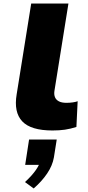

<svg xmlns="http://www.w3.org/2000/svg" viewBox="-20 -725 496 1083"><path d="M276 11Q154 11 105.5 -40.5Q57 -92 74 -193L156 -705H366L287 -212Q284 -192 290 -177Q296 -162 312 -153.5Q328 -145 355 -145Q373 -145 390.5 -147.5Q408 -150 418 -154L411 -9Q377 2 346 6.5Q315 11 276 11ZM170 338 121 302Q161 265 183 233Q205 201 208 178L234 205H122L144 62H300L284 163Q276 209 246 253.5Q216 298 170 338Z"/></svg>

Font: Nunito Sans 7pt Expanded Black
Style: Italic
Weight: 900
Width: 7
Italic angle: -9°
Designer: Vernon Adams
Foundry: Vernon Adams
Version: Version 3.101;gftools[0.9.27]